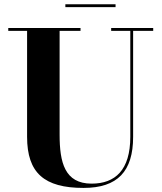

<svg xmlns="http://www.w3.org/2000/svg" viewBox="-20 -884 774 918"><path d="M292.5 -863.5V-850H532.5V-863.5ZM19.5 -750V-736.5H109.5V-230C109.5 -57 191.5 14.5 379.5 14.5C542.5 14.5 616.5 -65 616.5 -230V-736.5H712.5V-750H511.5V-736.5H603V-230C603 -70.5 530.5 -6 418 -6C289 -6 265 -108 265 -240V-736.5H365V-750Z"/></svg>

Font: Bodoni* 16pt
Style: Bold
Weight: 700
Version: Version 2.3